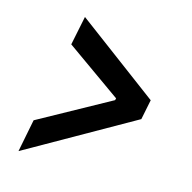

<svg xmlns="http://www.w3.org/2000/svg" viewBox="-92 -684 783 781"><g transform="rotate(15 300.0 -293.5)"><path d="M79 -132 378 -297 380 -305 147 -470 172 -592 518 -334 501 -250 52 5Z"/></g></svg>

Font: IBM Plex Sans SmBld
Style: Italic
Weight: 600
Italic angle: -11°
Designer: Mike Abbink, Paul van der Laan, Pieter van Rosmalen
Foundry: Bold Monday
Version: Version 3.005